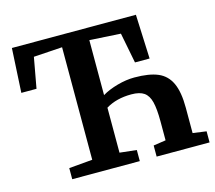

<svg xmlns="http://www.w3.org/2000/svg" viewBox="-105 -873 1121 1002"><g transform="rotate(-15 455.5 -371.5)"><path d="M616 -429Q696 -429 743 -409Q790 -389 812.5 -340.5Q835 -292 835 -207V-70L908 -60V0H622V-60L689 -70V-172Q689 -240 679.5 -277.5Q670 -315 646.5 -331.5Q623 -348 578 -348Q497 -348 440 -313V-70L531 -60V0H166V-60L293 -71V-679L138 -669L108 -504H26L39 -743H709L719 -504H640L608 -668L440 -678V-381Q475 -402 523.5 -415.5Q572 -429 616 -429Z"/></g></svg>

Font: Koeln Type Serif
Style: Bold
Weight: 700
Designer: Eben Sorkin
Foundry: Eben Sorkin
Version: Version 2.002